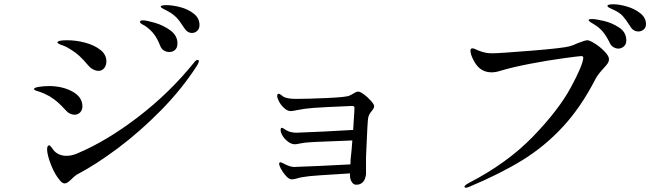

<svg xmlns="http://www.w3.org/2000/svg" viewBox="-20 -867 3040 897"><path d="M838 -740Q820 -769 804 -785.5Q788 -802 762 -816Q756 -819 749 -822.5Q742 -826 736.5 -829.5Q731 -833 731 -836Q731 -843 757 -843Q786 -843 822.5 -833.5Q859 -824 885.5 -803Q912 -782 912 -750Q912 -732 901 -722.5Q890 -713 877 -713Q854 -713 838 -740ZM728 -654Q716 -685 700 -706.5Q684 -728 658 -746Q654 -748 647 -752Q640 -756 637 -759Q634 -762 634 -765Q634 -772 648 -772Q664 -772 703.5 -760.5Q743 -749 776 -725Q809 -701 809 -664Q809 -644 798 -634Q787 -624 771 -624Q758 -624 746 -631Q734 -638 728 -654ZM397 -556Q370 -588 351 -605.5Q332 -623 305 -639Q290 -649 276.5 -653.5Q263 -658 259 -660Q248 -666 248 -668Q248 -679 293 -679Q336 -679 378.5 -667.5Q421 -656 449 -634Q477 -612 477 -580Q477 -562 467 -549Q457 -536 440 -536Q428 -536 415.5 -542.5Q403 -549 397 -556ZM260 -24Q236 -52 218.5 -96.5Q201 -141 200 -168Q200 -188 210 -188Q214 -188 220.5 -178.5Q227 -169 234 -161Q256 -139 291 -139Q316 -139 343 -151Q480 -209 626 -321Q772 -433 886 -574Q895 -587 903 -587Q909 -587 909 -582Q909 -575 902 -563Q831 -452 732.5 -352Q634 -252 532.5 -176Q431 -100 346 -55Q333 -49 314 -30Q294 -10 283 -10Q271 -10 260 -24ZM289 -350Q265 -376 249 -390Q233 -404 210 -418Q186 -431 168.5 -437Q151 -443 147 -444Q139 -447 139 -451Q139 -458 163.5 -461.5Q188 -465 209 -465Q271 -465 318 -439.5Q365 -414 365 -370Q365 -353 354.5 -342Q344 -331 328 -331Q317 -331 306 -336.5Q295 -342 289 -350Z M1728 -371Q1728 -364 1723.5 -357.5Q1719 -351 1718 -350Q1703 -333 1700 -316Q1697 -302 1691 -156L1690 -134V-91V-53Q1684 -4 1644 -4Q1631 -4 1623 -17.5Q1615 -31 1615 -47V-57L1585 -55Q1533 -52 1474.5 -48Q1416 -44 1397 -40Q1381 -38 1370 -34Q1353 -29 1343 -29Q1331 -29 1317 -44Q1303 -59 1292 -79Q1284 -95 1284 -101Q1284 -109 1291 -109Q1293 -109 1307 -102Q1335 -87 1354 -87Q1385 -88 1477.5 -92Q1570 -96 1617 -99Q1617 -114 1618 -122L1623 -171L1626 -211L1606 -210Q1554 -208 1517 -206.5Q1480 -205 1456 -204L1422 -202Q1403 -201 1378 -196Q1366 -193 1357 -193Q1339 -193 1319.5 -210Q1300 -227 1293 -248Q1291 -253 1291 -260Q1291 -270 1297 -270Q1300 -270 1309.5 -263.5Q1319 -257 1329 -253Q1347 -247 1365 -247Q1403 -248 1493.5 -252.5Q1584 -257 1630 -260L1633 -309Q1636 -350 1636 -364Q1636 -372 1625 -372Q1593 -371 1512.5 -367Q1432 -363 1406 -359L1370 -353Q1348 -348 1338 -348Q1323 -348 1307 -362.5Q1291 -377 1282 -396Q1275 -410 1275 -418Q1275 -429 1282 -429Q1286 -429 1292.5 -424Q1299 -419 1303 -416Q1321 -405 1363 -405Q1416 -405 1506.5 -409Q1597 -413 1612 -420Q1623 -425 1634.5 -432Q1646 -439 1653 -439Q1663 -439 1681 -425.5Q1699 -412 1713.5 -395.5Q1728 -379 1728 -371Z M2923 -746Q2904 -776 2889.5 -792Q2875 -808 2849 -820Q2843 -823 2834 -827Q2825 -831 2821.5 -834Q2818 -837 2818 -840Q2818 -847 2846 -847Q2873 -847 2909 -836.5Q2945 -826 2971.5 -805Q2998 -784 2998 -754Q2998 -738 2987 -729Q2976 -720 2963 -720Q2937 -720 2923 -746ZM2828 -668Q2814 -697 2797.5 -717.5Q2781 -738 2754 -754Q2749 -757 2739.5 -763Q2730 -769 2730 -773Q2730 -778 2745 -778Q2764 -778 2802 -769Q2840 -760 2873 -738Q2906 -716 2906 -678Q2906 -660 2894.5 -650Q2883 -640 2869 -640Q2857 -640 2845.5 -647Q2834 -654 2828 -668ZM2150 5Q2150 -1 2170 -12Q2350 -105 2469.5 -228.5Q2589 -352 2646 -457Q2703 -562 2705 -597Q2705 -605 2696 -605Q2687 -605 2613.5 -595Q2540 -585 2456.5 -569Q2373 -553 2317 -536Q2295 -529 2276 -529Q2245 -529 2222 -547Q2204 -562 2191 -588Q2178 -614 2178 -630Q2178 -641 2187 -641Q2196 -641 2210 -633Q2232 -624 2247 -621Q2262 -618 2280 -618Q2311 -618 2460.5 -630Q2610 -642 2642 -651Q2660 -656 2678 -665Q2714 -679 2724 -679Q2735 -679 2760 -663Q2785 -647 2805 -626Q2825 -605 2825 -591Q2825 -580 2819 -571Q2813 -562 2799 -547Q2773 -519 2762 -498Q2695 -367 2610 -275Q2525 -183 2421 -119Q2317 -55 2174 5Q2162 10 2157 10Q2150 10 2150 5Z"/></svg>

Font: Shippori Mincho Medium
Style: Regular
Weight: 500
Designer: FONTDASU
Foundry: FONTDASU / Google Inc. / but / Adobe
Version: Version 3.110; ttfautohint (v1.8.3)